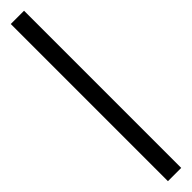

<svg xmlns="http://www.w3.org/2000/svg" viewBox="34 -202 496 496"><g transform="rotate(45 282.0 46.0)"><path d="M-5.2 70.2V21.7H569V70.2Z"/></g></svg>

Font: Noto Serif HK
Style: Regular
Weight: 200
Designer: Ryoko NISHIZUKA 西塚涼子 (kana & ideographs); Frank Grießhammer (Latin, Greek & Cyrillic); Wenlong ZHANG 张文龙 (bopomofo); San
Foundry: Adobe
Version: Version 2.001;hotconv 1.1.0;makeotfexe 2.6.0